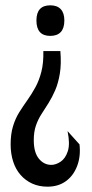

<svg xmlns="http://www.w3.org/2000/svg" viewBox="-20 -561 345 722"><path d="M207 -369Q211 -320 205 -284Q199 -248 187.5 -221.5Q176 -195 162.5 -173.5Q149 -152 136 -132Q123 -112 115 -88.5Q107 -65 107 -34Q107 12 126 35.5Q145 59 173 59Q190 59 208 47Q226 35 235 7.5Q244 -20 234 -68L279 -18Q284 27 270 63.5Q256 100 227.5 120.5Q199 141 159 141Q127 141 101.5 129.5Q76 118 57.5 97Q39 76 29.5 46.5Q20 17 20 -18Q20 -57 29 -86.5Q38 -116 52.5 -139Q67 -162 83 -184.5Q99 -207 113 -232.5Q127 -258 135.5 -291Q144 -324 143 -369ZM169 -541Q195 -541 208.5 -526.5Q222 -512 222 -484Q222 -455 208.5 -440.5Q195 -426 169 -426Q143 -426 130 -440.5Q117 -455 117 -484Q117 -541 169 -541Z"/></svg>

Font: Bricolage Grotesque 36pt Condensed
Style: Regular
Weight: 400
Width: 3
Designer: Mathieu Triay
Foundry: Atelier Triay
Version: Version 1.001;gftools[0.9.33.dev8+g029e19f]